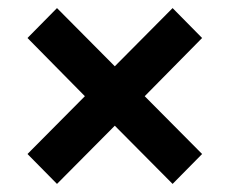

<svg xmlns="http://www.w3.org/2000/svg" viewBox="-20 -567 568 475"><path d="M121 -112 264 -256 407 -112 480 -186 338 -329 480 -473 407 -547 264 -403 121 -547 48 -473 190 -329 48 -186Z"/></svg>

Font: Giro Sans Regular
Style: Bold
Weight: 700
Designer: Paul D. Hunt
Foundry: Adobe Systems Incorporated
Version: Version 1.000;PS 1.0;hotconv 1.0.88;makeotf.lib2.5.647800